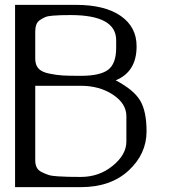

<svg xmlns="http://www.w3.org/2000/svg" viewBox="-20 -770 706 790"><path d="M458 -573.2V-604.5Q458 -708 270.5 -708Q244.1 -708 231 -707.5Q217.8 -707 197.3 -705.6Q176.8 -704.1 166.5 -699.7Q156.2 -695.3 145 -688Q133.8 -680.7 129.4 -668.5Q125 -656.2 125 -639.6V-528.3Q125 -502.9 138.2 -488.3Q151.4 -473.6 182.1 -467.3Q212.9 -460.9 237.8 -459.5Q262.7 -458 312.5 -458Q391.6 -458 424.8 -482.9Q458 -507.8 458 -573.2ZM125 -110.4Q125 -93.8 130.9 -81.5Q136.7 -69.3 151.4 -62Q166 -54.7 179.2 -50.3Q192.4 -45.9 218.8 -44.4Q245.1 -43 261.7 -42.5Q278.3 -42 312.5 -42Q387.7 -42 443.8 -87.9Q500 -133.8 500 -187.5V-292Q500 -343.8 444.8 -380.4Q389.6 -417 312.5 -417H125ZM292 -750Q411.1 -750 476.6 -704.6Q542 -659.2 542 -580.1V-579.1Q542 -474.6 456.1 -439.5Q530.3 -400.4 556.6 -356.4Q583 -312.5 583 -229.5Q583 -136.7 509.3 -68.4Q435.5 0 312.5 0H42V-750ZM42 -750Z"/></svg>

Font: okolaks
Style: Regular
Weight: 500
Version: Version 000.6.0